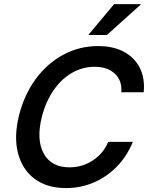

<svg xmlns="http://www.w3.org/2000/svg" viewBox="-20 -911 726 942"><path d="M304.2 11.7Q210 11.7 149.6 -33.8Q89.2 -79.2 68.3 -159.6Q47.5 -240 73.3 -345Q99.2 -447.5 155.8 -524.2Q212.5 -600.8 291.2 -642.9Q370 -685 461.7 -685Q535.8 -685 588.3 -656.7Q640.8 -628.3 666.2 -577.5Q691.7 -526.7 685 -458.3H575Q580 -515 543.8 -549.2Q507.5 -583.3 444.2 -583.3Q384.2 -583.3 332.1 -552.9Q280 -522.5 242.1 -467.1Q204.2 -411.7 185 -336.7Q157.5 -225 194.6 -157.5Q231.7 -90 320.8 -90Q384.2 -90 435.8 -124.2Q487.5 -158.3 510.8 -215H631.7Q603.3 -145 553.8 -94.2Q504.2 -43.3 440.4 -15.8Q376.7 11.7 304.2 11.7ZM415 -739.2 415.8 -742.5 540 -890.8H670L669.2 -887.5L504.2 -739.2Z"/></svg>

Font: Funnel Sans Medium
Style: Italic
Weight: 500
Italic angle: -14.036°
Version: Version 1.000; Beta; Release 5; Build 24; ttfautohint (v1.8.